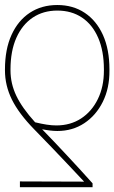

<svg xmlns="http://www.w3.org/2000/svg" viewBox="-23 -574 463 777"><path d="M351.6 183.6H57.6V160.2L317.4 161.1Q285.2 126.5 252.2 91.8Q219.2 57.1 185.3 21.5Q151.4 -14.2 115.2 -50.8Q53.2 -114.3 25.1 -171.1Q-2.9 -228 -2.9 -289.1V-293Q-2.9 -374.5 23.7 -432.9Q50.3 -491.2 97.9 -522.5Q145.5 -553.7 209 -553.7Q272.5 -553.7 319.8 -522.2Q367.2 -490.7 393.6 -432.4Q419.9 -374 419.9 -293V-288.1Q420.4 -217.3 393.1 -162.1Q365.7 -106.9 318.1 -75.4Q270.5 -43.9 209 -43.9Q195.8 -43.9 180.7 -45.7Q165.5 -47.4 147.5 -50.8Q169.9 -27.8 194.6 -2Q219.2 23.9 245.4 52Q271.5 80.1 298.3 109.1Q325.2 138.2 351.6 168ZM397.5 -288.1V-293Q397.5 -367.7 374.3 -421.1Q351.1 -474.6 308.8 -502.9Q266.6 -531.2 209 -531.2Q151.9 -531.2 109.4 -502.7Q66.9 -474.1 43.2 -420.9Q19.5 -367.7 19.5 -293V-289.1Q19.5 -235.8 43 -186.5Q66.4 -137.2 119.1 -79.1Q145 -72.8 166 -69.6Q187 -66.4 205.1 -66.4Q262.2 -66.4 305.4 -94.7Q348.6 -123 373 -173.1Q397.5 -223.1 397.5 -288.1Z"/></svg>

Font: Inter 28pt Thin
Style: Regular
Weight: 250
Designer: Rasmus Andersson
Foundry: rsms
Version: Version 4.001;git-66647c0bb